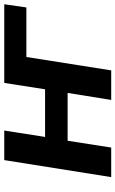

<svg xmlns="http://www.w3.org/2000/svg" viewBox="160 -703 543 903"><g transform="rotate(-90 431.5 -251.5)"><path d="M50 0 130 -503H269L239 -311H463L493 -503H863L848 -399H615L552 0H413L446 -205H221L189 0Z"/></g></svg>

Font: Nunito Sans 6pt
Style: Bold Italic
Weight: 700
Italic angle: -9°
Version: Version 3.101;gftools[0.9.27]